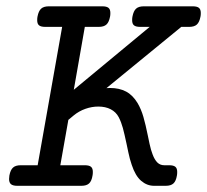

<svg xmlns="http://www.w3.org/2000/svg" viewBox="-20 -600 668 620"><path d="M628.4 -558.1Q628.4 -550.8 627.4 -546.4Q624 -528.3 615.7 -520.8Q607.4 -513.2 590.8 -513.2H565.4L323.7 -315.4Q327.6 -315.9 335.4 -315.9Q365.2 -315.9 387 -304.4Q408.7 -293 424.3 -267.1Q436 -247.1 443.1 -222.4Q450.2 -197.8 457.5 -161.6Q458.5 -156.2 462.9 -135.7Q467.3 -115.2 472.7 -101.6Q479 -84.5 488 -75.4Q497.1 -66.4 510.3 -66.4H526.4Q540 -66.4 546.1 -61.5Q552.2 -56.6 552.2 -44.9Q552.2 -37.6 551.3 -33.2Q548.3 -15.1 540 -7.6Q531.7 0 515.1 0H477.5Q454.6 0 435.8 -16.1Q417 -32.2 405.3 -67.9Q398.9 -86.4 394.3 -108.6Q389.6 -130.9 388.7 -135.3Q381.8 -168 376.7 -186.8Q371.6 -205.6 363.3 -221.7Q354.5 -238.3 337.6 -247.1Q320.8 -255.9 297.4 -255.9Q276.4 -255.9 255.6 -248.5Q234.9 -241.2 217.8 -227.1L200.7 -212.9L174.8 -66.4H253.9Q267.6 -66.4 273.7 -61.5Q279.8 -56.6 279.8 -44.9Q279.8 -37.6 278.8 -33.2Q275.9 -15.1 267.6 -7.6Q259.3 0 242.7 0H35.6Q22 0 15.6 -5.1Q9.3 -10.3 9.3 -22Q9.3 -25.4 10.3 -33.2Q13.7 -51.3 22 -58.8Q30.3 -66.4 46.9 -66.4H101.6L180.7 -513.2H126Q112.3 -513.2 106.2 -518.1Q100.1 -522.9 100.1 -534.7Q100.1 -542 101.1 -546.4Q104.5 -564.5 112.8 -572Q121.1 -579.6 137.7 -579.6H310.5Q324.2 -579.6 330.3 -574.7Q336.4 -569.8 336.4 -558.1Q336.4 -550.8 335.4 -546.4Q332 -528.3 323.7 -520.8Q315.4 -513.2 298.8 -513.2H253.9L218.3 -310.1L463.4 -513.2H432.6Q418.9 -513.2 412.8 -518.1Q406.7 -522.9 406.7 -534.7Q406.7 -542 407.7 -546.4Q411.1 -564.5 419.4 -572Q427.7 -579.6 444.3 -579.6H602.5Q616.2 -579.6 622.3 -574.7Q628.4 -569.8 628.4 -558.1Z"/></svg>

Font: Courier Prime
Style: Italic
Weight: 400
Italic angle: -10°
Designer: Alan Dague-Greene
Foundry: Quote-Unquote Apps
Version: Version 3.018